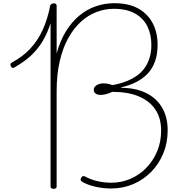

<svg xmlns="http://www.w3.org/2000/svg" viewBox="-20 -1166 1166 1200"><path d="M675 12Q625 12 576 1Q527 -10 492 -31Q485 -35 484 -42Q483 -49 488 -56Q492 -63 498.5 -65Q505 -67 511 -63Q546 -44 588.5 -34Q631 -24 676 -24Q739 -24 795.5 -48.5Q852 -73 895 -117.5Q938 -162 962.5 -221Q987 -280 987 -350Q987 -428 951 -481.5Q915 -535 847.5 -563.5Q780 -592 682 -592Q663 -583 644.5 -578Q626 -573 612 -573Q592 -572 579 -580.5Q566 -589 566 -604Q566 -616 573 -624.5Q580 -633 593 -638.5Q606 -644 624 -645Q639 -645 653.5 -642.5Q668 -640 681 -634Q724 -641 762 -655Q800 -669 830.5 -689.5Q861 -710 882 -738.5Q903 -767 914.5 -803.5Q926 -840 926 -885Q926 -951 901 -1001.5Q876 -1052 824 -1081.5Q772 -1111 691 -1111Q635 -1111 582 -1090.5Q529 -1070 484 -1028.5Q439 -987 405.5 -926Q372 -865 353 -782.5Q334 -700 334 -598V-1Q334 6 330 10Q326 14 315 14Q305 14 300.5 10Q296 6 296 -1V-1021Q276 -958 246 -908Q216 -858 173 -818Q130 -778 69 -744Q62 -740 57 -742Q52 -744 48 -752Q44 -760 45.5 -766Q47 -772 54 -775Q123 -812 170.5 -863.5Q218 -915 248 -982Q278 -1049 294 -1132Q297 -1138 302.5 -1141.5Q308 -1145 316 -1145Q324 -1145 329 -1141.5Q334 -1138 334 -1130V-832Q356 -912 392.5 -971Q429 -1030 476.5 -1069Q524 -1108 579.5 -1127Q635 -1146 695 -1146Q785 -1146 844.5 -1112.5Q904 -1079 934.5 -1020.5Q965 -962 965 -886Q965 -827 949 -782.5Q933 -738 903 -706Q873 -674 831 -653Q789 -632 738 -620V-617Q827 -617 892.5 -585Q958 -553 993 -493.5Q1028 -434 1028 -352Q1028 -274 1001 -208Q974 -142 925.5 -92.5Q877 -43 813 -15.5Q749 12 675 12Z"/></svg>

Font: Playwrite BR Thin
Style: Regular
Weight: 250
Version: Version 1.003